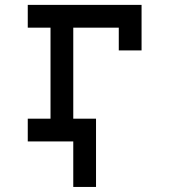

<svg xmlns="http://www.w3.org/2000/svg" viewBox="-20 -565 676 767"><path d="M90.9 -90.9V0H272.7V181.8H363.6V-90.9H272.7V-454.5H454.5V-363.6H545.5V-545.5H90.9V-454.5H181.8V-90.9Z"/></svg>

Font: Departure Mono
Style: Regular
Weight: 400
Monospace: yes
Designer: Helena Zhang
Version: Version 1.500;Glyphs 3.3.1 (3343)